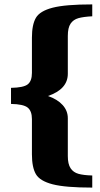

<svg xmlns="http://www.w3.org/2000/svg" viewBox="-20 -730 454 872"><path d="M125 -29V-189Q125 -226 105.5 -241.5Q86 -257 30 -258V-331Q87 -332 106 -347Q125 -362 125 -399V-559Q125 -618 143 -649Q161 -680 219 -695Q277 -710 399 -710V-656Q359 -654 336 -647.5Q313 -641 300.5 -622.5Q288 -604 288 -567V-395Q288 -325 198 -294Q241 -279 264.5 -253Q288 -227 288 -193V-21Q288 15 300.5 34Q313 53 336.5 59.5Q360 66 399 67V122Q277 122 219 107Q161 92 143 61Q125 30 125 -29Z"/></svg>

Font: Trirong Black
Style: Regular
Weight: 900
Designer: Katatrad Team
Foundry: CadsonDemak
Version: Version 1.001